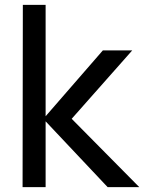

<svg xmlns="http://www.w3.org/2000/svg" viewBox="-20 -770 593 790"><path d="M72.9 0H167.7V-270.8L422.9 0H553.1L275 -281.2L524 -562.5H403.1L167.7 -291.7V-750H74Z"/></svg>

Font: Manrope3 Medium
Style: Regular
Weight: 500
Width: 4
Designer: Mikhail Sharanda
Foundry: Mikhail Sharanda
Version: Version 3.000;PS 003.000;hotconv 1.0.88;makeotf.lib2.5.64775